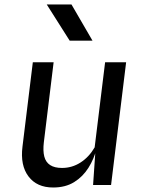

<svg xmlns="http://www.w3.org/2000/svg" viewBox="-20 -823 640 854"><path d="M216.5 11Q144 11 106.8 -38.2Q69.5 -87.5 80 -171L126 -546H218.5L175 -190Q170.5 -152 177 -126.8Q183.5 -101.5 203 -88.8Q222.5 -76 256 -76Q300.5 -76 338.2 -100.2Q376 -124.5 401 -167.5L447.5 -546H541L474 0H394L407 -189.5L410.5 -164.5Q398.5 -116.5 373.5 -76.8Q348.5 -37 309.8 -13Q271 11 216.5 11ZM391.5 -642H290L188 -803H298Z"/></svg>

Font: Spline Sans Mono
Style: Italic
Weight: 400
Italic angle: -4°
Monospace: yes
Designer: Eben Sorkin, Mirko Velimirovic
Foundry: Sorkin Type
Version: Version 1.004